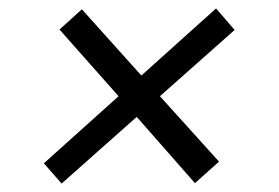

<svg xmlns="http://www.w3.org/2000/svg" viewBox="-20 -477 660 455"><path d="M84 -90 261 -249 121 -407 174 -455 315 -298 492 -457 536 -406 359 -249 499 -94 442 -43 304 -200 126 -42Z"/></svg>

Font: Andada Pro
Style: Italic
Weight: 400
Italic angle: -7°
Designer: Carolina Giovagnoli
Foundry: Huerta Tipografica
Version: Version 3.005; ttfautohint (v1.8.4)